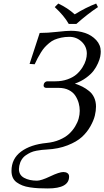

<svg xmlns="http://www.w3.org/2000/svg" viewBox="-20 -832 589 1084"><path d="M548.8 -541Q548.8 -528.3 545.9 -512.7Q543 -497.1 533.2 -474.9Q523.4 -452.6 508.3 -432.6Q493.2 -412.6 465.8 -392.6Q438.5 -372.6 402.8 -359.9Q426.8 -352.1 445.6 -342.5Q464.4 -333 482.9 -318.1Q501.5 -303.2 511.7 -280.8Q522 -258.3 522 -230Q522 -206.5 515.6 -179.7Q509.3 -152.8 490.5 -119.1Q471.7 -85.4 442.4 -58.6Q413.1 -31.7 361.6 -11.5Q310.1 8.8 244.1 12.2Q227.5 13.2 215.8 14.4Q204.1 15.6 185.5 19Q167 22.5 153.3 28.8Q139.6 35.2 125.7 44.7Q111.8 54.2 102.3 69.3Q92.8 84.5 88.9 104Q86.9 115.7 86.9 122.1Q86.9 156.2 116.2 172.1Q145.5 188 189 188Q212.4 188 263.7 163.6Q314.9 139.2 337.9 139.2Q351.6 139.2 360.8 145.5Q370.1 151.9 370.1 165Q370.1 231.9 250 231.9Q220.2 231.9 197 230.7Q173.8 229.5 149.2 225.8Q124.5 222.2 106.7 215.1Q88.9 208 74.2 197.5Q59.6 187 52.2 170.7Q44.9 154.3 44.9 132.8Q44.9 64 98.9 23.9Q152.8 -16.1 243.2 -24.9Q283.2 -28.8 315.9 -42.7Q348.6 -56.6 369.4 -75.7Q390.1 -94.7 404.3 -118.2Q418.5 -141.6 424.3 -163.6Q430.2 -185.5 430.2 -206.1Q430.2 -228.5 424.3 -249.8Q418.5 -271 405.8 -291Q393.1 -311 368.7 -323.5Q344.2 -335.9 311 -335.9H241.2Q234.4 -335.9 230.2 -339.6Q226.1 -343.3 226.1 -349.1Q226.1 -358.9 232.4 -366Q238.8 -373 249 -373H293Q330.6 -373 361.8 -384.3Q393.1 -395.5 412.6 -412.8Q432.1 -430.2 445.6 -451.7Q459 -473.1 464.6 -492.7Q470.2 -512.2 470.2 -528.8Q470.2 -569.3 440.9 -596.7Q411.6 -624 372.1 -624Q347.2 -624 325.7 -619.4Q304.2 -614.7 288.1 -607.9Q272 -601.1 257.1 -588.4Q242.2 -575.7 232.2 -564.7Q222.2 -553.7 210.7 -535.2Q199.2 -516.6 192.6 -503.7Q186 -490.7 175.8 -469.2L147 -471.2L204.1 -646Q248.5 -646 301.8 -652.1Q355 -658.2 380.9 -658.2Q423.3 -658.2 460.4 -645.8Q497.6 -633.3 523.2 -605.7Q548.8 -578.1 548.8 -541ZM368.2 -696.8Q342.8 -742.2 289.1 -792L309.1 -812Q361.3 -787.6 401.9 -751Q464.4 -789.6 522.9 -812L533.2 -792Q474.1 -752.9 411.1 -696.8Z"/></svg>

Font: Common Serif News
Style: Italic
Weight: 450
Italic angle: -12°
Designer: Philipp H. Poll, Khaled Hosny
Foundry: Stefan Peev, Context Ltd.
Version: Version 1.026